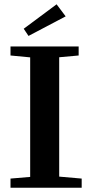

<svg xmlns="http://www.w3.org/2000/svg" viewBox="-20 -881 432 901"><path d="M113.8 -712.4 91.3 -746.1 245.6 -860.8 288.1 -804.2ZM29.3 0V-43L121.6 -50.8V-611.8L29.3 -620.6V-663.1H349.1V-620.6L257.8 -612.3V-52.2L363.3 -43V0Z"/></svg>

Font: Elstob 6pt SemiBold
Style: Regular
Weight: 600
Designer: Peter S. Baker
Version: Version 1.015